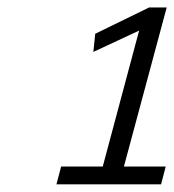

<svg xmlns="http://www.w3.org/2000/svg" viewBox="-20 -812 454 500"><path d="M399.4 -332H127L139.2 -378.4H247.6L342.3 -732.4L223.1 -676.8L228 -724.1L368.2 -792.5H414.1L302.7 -378.4H411.6Z"/></svg>

Font: Lesson One Light
Style: Italic
Weight: 300
Italic angle: -14°
Designer: But Ko, Victor Gaultney, Annie Olsen, Julie Remington, Don Collingsworth, Eric Hays, Becca Hirsbrunner
Version: Version 1.100